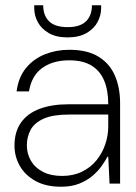

<svg xmlns="http://www.w3.org/2000/svg" viewBox="-20 -697 517 729"><path d="M212 12Q154 12 114.5 -10Q75 -32 55 -67.5Q35 -103 35 -144Q35 -197 60 -232Q85 -267 131 -284Q177 -301 238 -301H391Q391 -354 375.5 -391Q360 -428 327.5 -448Q295 -468 243 -468Q181 -468 140.5 -439Q100 -410 90 -350H43Q50 -404 79 -439Q108 -474 151 -491Q194 -508 243 -508Q312 -508 354.5 -481.5Q397 -455 416.5 -409.5Q436 -364 436 -305V0H396L391 -102H388Q380 -87 366.5 -67.5Q353 -48 332 -30Q311 -12 281.5 0Q252 12 212 12ZM216 -29Q258 -29 291 -45Q324 -61 346 -88Q368 -115 379.5 -148.5Q391 -182 391 -217V-262H241Q181 -262 146 -246.5Q111 -231 96.5 -204.5Q82 -178 82 -145Q82 -113 97.5 -86.5Q113 -60 143 -44.5Q173 -29 216 -29ZM236 -555Q193 -555 165 -571.5Q137 -588 123.5 -613Q110 -638 110 -666V-677H144Q144 -638 166.5 -616Q189 -594 237 -594Q284 -594 306.5 -616Q329 -638 329 -677H364V-666Q364 -639 350.5 -613.5Q337 -588 308.5 -571.5Q280 -555 236 -555Z"/></svg>

Font: DM Sans 36pt ExtraLight
Style: Regular
Weight: 250
Designer: Colophon Foundry, Jonny Pinhorn
Foundry: Colophon Foundry
Version: Version 4.004;gftools[0.9.30]